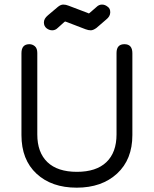

<svg xmlns="http://www.w3.org/2000/svg" viewBox="-20 -824 683 852"><path d="M275.4 -726.6Q271.5 -728.5 269.5 -728.5Q267.6 -728.5 264.6 -725.6L236.3 -700.2Q225.6 -689.5 211.9 -689.5Q198.2 -689.5 186.5 -698.7Q174.8 -708 174.8 -724.6Q174.8 -741.2 192.4 -755.9L236.3 -793Q249 -803.7 260.7 -803.7Q272.5 -803.7 284.2 -798.8L369.1 -766.6Q372.1 -764.6 374 -764.6Q376 -764.6 378.9 -767.6L408.2 -793Q418.9 -803.7 432.6 -803.7Q446.3 -803.7 458 -793.9Q469.7 -786.1 469.2 -768.6Q468.8 -751 451.2 -737.3L408.2 -700.2Q393.6 -689.5 382.8 -689.5Q372.1 -689.5 359.4 -694.3ZM497.1 -588.9Q497.1 -627.9 532.2 -627.9Q567.4 -627.9 567.4 -587.9V-224.6Q567.4 -116.2 499.5 -53.7Q431.6 8.8 320.3 8.8Q209 8.8 142.1 -53.2Q75.2 -115.2 75.2 -224.6V-587.9Q75.2 -627.9 110.4 -627.9Q124 -627.9 134.8 -618.7Q145.5 -609.4 145.5 -588.9V-227.5Q145.5 -147.5 190.4 -104.5Q235.4 -61.5 321.3 -61.5Q407.2 -61.5 452.1 -104.5Q497.1 -147.5 497.1 -227.5Z"/></svg>

Font: Jura
Style: DemiBold
Weight: 600
Version: Version 2.5